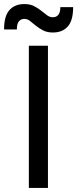

<svg xmlns="http://www.w3.org/2000/svg" viewBox="-54 -925 380 945"><path d="M88 -700H182V0H88ZM206 -765Q178 -765 158 -775.5Q138 -786 122.5 -798.5Q107 -811 94 -821.5Q81 -832 66 -832Q49 -832 39 -820Q29 -808 29 -780H-34Q-34 -846 -7.5 -875.5Q19 -905 66 -905Q94 -905 113.5 -895Q133 -885 148.5 -872.5Q164 -860 177.5 -850Q191 -840 206 -840Q223 -840 233 -852Q243 -864 243 -890H306Q306 -824 279.5 -794.5Q253 -765 206 -765Z"/></svg>

Font: Retni Sans Medium
Style: Regular
Weight: 500
Designer: Vitaly Kuzmin
Foundry: ParaType Ltd.
Version: Version 1.00;March 2, 2019;FontCreator 11.5.0.2425 64-bit; t